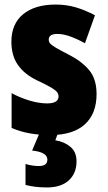

<svg xmlns="http://www.w3.org/2000/svg" viewBox="-20 -583 472 843"><path d="M404 -170Q404 -84 352.5 -37Q301 10 201 10Q155 10 113.5 3Q72 -4 31 -21V-174Q68 -154 109.5 -141.5Q151 -129 187 -129Q237 -129 237 -160Q237 -170 230.5 -178.5Q224 -187 204 -199Q184 -211 143 -230Q87 -257 58.5 -298Q30 -339 30 -400Q30 -478 81.5 -520.5Q133 -563 225 -563Q271 -563 312 -551Q353 -539 397 -516L353 -393Q323 -410 291 -422Q259 -434 232 -434Q194 -434 194 -409Q194 -399 200 -392Q206 -385 224.5 -374Q243 -363 282 -343Q339 -314 371.5 -275Q404 -236 404 -170ZM316 125Q316 178 282 209Q248 240 186 240Q158 240 134.5 237Q111 234 92 229V137Q109 142 123.5 144Q138 146 150 146Q188 146 188 118Q188 85 121 78L154 0H235L223 33Q262 39 289 61.5Q316 84 316 125Z"/></svg>

Font: Noto Sans Thai Cond Blk
Style: Regular
Weight: 900
Width: 3
Designer: Monotype Design Team
Foundry: Monotype Imaging Inc.
Version: Version 2.002; ttfautohint (v1.8.4.7-5d5b)